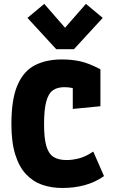

<svg xmlns="http://www.w3.org/2000/svg" viewBox="-20 -939 580 970"><path d="M294.4 10.7Q240.7 10.7 194.1 -5.1Q147.5 -21 112.3 -57.9Q77.1 -94.7 57.4 -157.2Q37.6 -219.7 37.6 -312.5Q37.6 -438.5 68.6 -509.5Q99.6 -580.6 156.7 -609.6Q213.9 -638.7 292.5 -638.7Q343.3 -638.7 386.7 -628.9Q430.2 -619.1 487.3 -588.9V-402.3L347.7 -388.7V-591.8L402.8 -465.8Q381.8 -480 360.6 -489.3Q339.4 -498.5 304.2 -498.5Q269.5 -498.5 247.1 -482.7Q224.6 -466.8 213.6 -426Q202.6 -385.3 202.6 -311Q202.6 -241.2 213.9 -201.9Q225.1 -162.6 250 -146.5Q274.9 -130.4 316.4 -130.4Q345.7 -130.4 379.2 -138.9Q412.6 -147.5 451.2 -173.3L505.4 -49.3Q460.9 -18.1 408.2 -3.7Q355.5 10.7 294.4 10.7ZM264.2 -690.4 118.7 -848.6 203.6 -919.4 308.6 -798.8 414.1 -919.4 499 -848.6 353.5 -690.4Z"/></svg>

Font: Anaheim ExtraBold
Style: Regular
Weight: 800
Version: Version 2.001